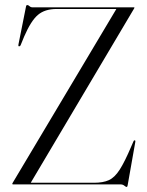

<svg xmlns="http://www.w3.org/2000/svg" viewBox="-20 -729 582 759"><path d="M510.5 -696 101.5 -6.5H351.5Q387.5 -6.5 410.2 -16.8Q433 -27 453 -58Q473 -89 499.5 -151.5L508 -171Q509.5 -175 513 -174Q516 -173.5 515 -168.5L484.5 4Q483.5 10 480.5 10Q477.5 10 471.5 5Q465.5 0 457 0H31.5Q28.5 0 28.5 -2.5Q28.5 -3 30 -6L440 -693.5H203.5Q157.5 -693.5 130 -670.2Q102.5 -647 75.5 -584.5L62 -551.5Q59.5 -545 54.5 -546Q51.5 -546.5 53 -553.5L83 -704Q84 -709 88 -709Q92 -709 96.8 -704.5Q101.5 -700 108.5 -700H509.5Q511.5 -700 511.5 -698.5Q511.5 -697.5 510.5 -696Z"/></svg>

Font: Fraunces 144pt S000 Light
Style: Regular
Weight: 300
Version: Version 1.000; ttfautohint (v1.8.3)